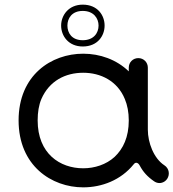

<svg xmlns="http://www.w3.org/2000/svg" viewBox="-20 -787 746 826"><path d="M158 -361C192 -439 261 -474 338 -474C413 -474 485 -439 517 -361C528 -335 534 -304 534 -269C534 -197 510 -147 473 -112C437 -79 387 -63 338 -63C238 -63 142 -126 142 -269C142 -304 147 -335 158 -361ZM534 -480C481 -531 410 -556 338 -556C201 -556 60 -464 60 -269C60 -74 202 19 338 19C418 19 500 -12 555 -80C563 -91 574 -88 581 -75C596 -47 614 -27 643 -7C656 2 673 4 689 -7C706 -19 712 -44 700 -63C697 -68 692 -73 687 -76C641 -106 616 -174 616 -229V-496C616 -519 598 -537 575 -537C552 -537 534 -519 534 -496ZM336 -587C400 -587 430 -633 430 -677C430 -721 400 -767 336 -767C275 -767 243 -721 243 -677C243 -632 275 -587 336 -587ZM270 -677C270 -708 289 -740 336 -740C383 -740 404 -708 404 -677C404 -645 383 -614 336 -614C289 -614 270 -645 270 -677Z"/></svg>

Font: Fabada
Style: Regular
Weight: 400
Designer: deFharo
Foundry: deFharo.com
Version: Version 4.000 2011 initial release